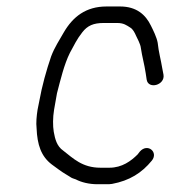

<svg xmlns="http://www.w3.org/2000/svg" viewBox="-20 -602 525 593"><path d="M481 -392C477 -417 470 -441 467 -470C464 -487 453 -509 446 -523C430 -556 402 -582 351 -582H309C245 -582 205 -550 177 -502C163 -477 149 -457 138 -428C123 -384 110 -338 101 -288L96 -263C93 -244 91 -222 93 -206C95 -155 107 -119 140 -94C151 -86 172 -70 183 -64L196 -56C201 -52 208 -50 214 -48C231 -39 255 -33 281 -33H309C315 -33 320 -33 326 -34C380 -44 418 -68 449 -106C470 -132 436 -161 412 -134L405 -125C385 -105 357 -84 318 -84H290C234 -84 206 -113 175 -137C156 -150 150 -172 146 -195C143 -213 143 -239 147 -263L156 -314C167 -356 178 -403 196 -439C208 -461 218 -482 234 -502C250 -523 269 -531 300 -531H342C362 -531 371 -524 382 -517C391 -512 397 -499 400 -492C403 -485 414 -466 415 -454C419 -427 426 -403 430 -376L433 -356C438 -325 490 -339 485 -371ZM467 -469V-470ZM138 -423ZM325 -29ZM414 -449Z"/></svg>

Font: Blanket
Style: LightObl
Weight: 300
Foundry: Cannot Into Space Fonts
Version: Version 0.9